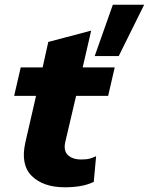

<svg xmlns="http://www.w3.org/2000/svg" viewBox="-20 -786 632 815"><path d="M592 -766 484 -548H382L459 -766ZM256 9Q163 9 114.5 -39.5Q66 -88 88 -183L133 -379H40L68 -500H161L185 -608L367 -656L331 -500H467L439 -379H303L258 -187Q248 -148 267.5 -128.5Q287 -109 325 -109Q348 -109 362 -113Q376 -117 388 -123L378 -14Q351 -1 320 4Q289 9 256 9Z"/></svg>

Font: Work Sans
Style: Bold Italic
Weight: 700
Italic angle: -13°
Designer: Wei Huang
Foundry: Wei Huang
Version: Version 2.010; ttfautohint (v1.8.3)